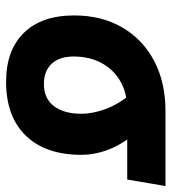

<svg xmlns="http://www.w3.org/2000/svg" viewBox="14 -573 569 637"><g transform="rotate(90 298.5 -254.5)"><path d="M251.5 9.8Q146.5 9.8 88.9 -49.3Q31.2 -108.4 31.2 -215.8Q31.2 -307.1 70.8 -375.2Q110.4 -443.4 181.6 -481.2Q252.9 -519 348.1 -519H597.2L575.7 -392.1H342.8Q290 -392.1 250.7 -369.9Q211.4 -347.7 189.5 -307.6Q167.5 -267.6 167.5 -213.9Q167.5 -167.5 191.4 -141.6Q215.3 -115.7 258.8 -115.7Q306.2 -115.7 331.8 -148.4Q357.4 -181.2 357.4 -240.2Q357.4 -277.8 341.6 -320.6Q325.7 -363.3 291 -405.3H433.1Q463.9 -365.7 478.8 -323.7Q493.7 -281.7 493.7 -240.2Q493.7 -121.1 430.2 -55.7Q366.7 9.8 251.5 9.8Z"/></g></svg>

Font: Cascadia Mono NF
Style: Italic
Weight: 400
Italic angle: -10°
Monospace: yes
Designer: Aaron Bell
Foundry: Saja Typeworks
Version: Version 2404.023